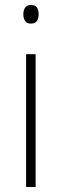

<svg xmlns="http://www.w3.org/2000/svg" viewBox="-20 -745 245 765"><path d="M103 -725Q121 -725 127.5 -714.5Q134 -704 134 -688Q134 -672 127 -661.5Q120 -651 103 -651Q87 -651 80 -661.5Q73 -672 73 -688Q73 -704 80 -714.5Q87 -725 103 -725ZM122 -529V0H84V-529Z"/></svg>

Font: Noto Sans Sinhala UI SemiCondensed ExtraLight
Style: Regular
Weight: 200
Width: 4
Designer: Jelle Bosma - Monotype Design Team
Foundry: Monotype Imaging Inc.
Version: Version 2.006; ttfautohint (v1.8.4.7-5d5b)